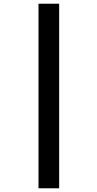

<svg xmlns="http://www.w3.org/2000/svg" viewBox="-20 -783 524 1032"><path d="M187 -763V229H298V-763Z"/></svg>

Font: Noto Sans Georgian SemiCondensed Bold
Style: Regular
Weight: 700
Width: 4
Designer: Monotype Design Team, Akaki Razmadze
Foundry: Google LLC
Version: Version 2.005